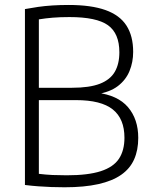

<svg xmlns="http://www.w3.org/2000/svg" viewBox="-20 -768 628 793"><path d="M246.5 5.5Q219 5.5 192 4.5Q165 3.5 138 1.5Q111 -0.5 83 -4V-730.5Q109.5 -735.5 137.5 -739.5Q165.5 -743.5 196.8 -745.5Q228 -747.5 263.5 -747.5Q356.5 -747.5 415.5 -726.5Q474.5 -705.5 502.2 -662.5Q530 -619.5 530 -553.5Q530 -511.5 515 -474.8Q500 -438 466.8 -412.5Q433.5 -387 377 -378.5L378 -385.5Q466.5 -375 508.8 -325.2Q551 -275.5 551 -198.5Q551 -148 534 -109.8Q517 -71.5 480.5 -46Q444 -20.5 386 -7.5Q328 5.5 246.5 5.5ZM255.5 -44Q344 -44 396.2 -61Q448.5 -78 471.2 -112.2Q494 -146.5 494 -199Q494 -277.5 445.8 -316Q397.5 -354.5 294 -354.5H131V-405.5H277.5Q350 -405.5 392.8 -422.2Q435.5 -439 454.2 -471.5Q473 -504 473 -552Q473 -630 426 -663.8Q379 -697.5 267 -697.5Q228 -697.5 198 -695Q168 -692.5 140.5 -688V-50Q169 -46.5 197.2 -45.2Q225.5 -44 255.5 -44Z"/></svg>

Font: Encode Sans SemiCondensed Light
Style: Regular
Weight: 300
Width: 4
Designer: Multiple Designers
Foundry: Impallari Type
Version: Version 3.002